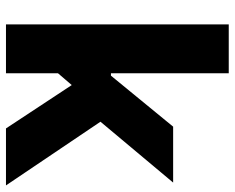

<svg xmlns="http://www.w3.org/2000/svg" viewBox="-90 -678 768 627"><g transform="rotate(90 293.5 -364.0)"><path d="M59.1 0H218.8V-169.9L257.3 -214.8L398.9 0H585L377 -308.6L575.7 -545.9H393.1L226.6 -342.8H218.8V-727.5H59.1Z"/></g></svg>

Font: Raveo
Style: Bold
Weight: 700
Designer: Jakub Foglar, Rasmus Andersson (Inter)
Foundry: Jakubfoglar.com
Version: Version 1.100;Glyphs 3.2.3 (3260)